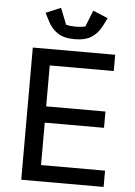

<svg xmlns="http://www.w3.org/2000/svg" viewBox="-61 -965 709 1010"><g transform="rotate(5 294.0 -459.5)"><path d="M90 0V-698H525V-612H187V-396H500V-310H187V-86H525V0ZM305 -761Q248 -761 214.5 -783.5Q181 -806 162 -845L141 -886L220 -919L254 -833Q265 -830 279 -828.5Q293 -827 305 -827Q317 -827 331 -828.5Q345 -830 356 -833L390 -919L469 -886L448 -845Q429 -806 395.5 -783.5Q362 -761 305 -761Z"/></g></svg>

Font: IBM Plex Sans Text
Style: Regular
Weight: 450
Designer: Mike Abbink, Paul van der Laan, Pieter van Rosmalen
Foundry: Bold Monday
Version: Version 3.005